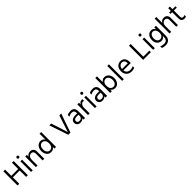

<svg xmlns="http://www.w3.org/2000/svg" viewBox="843 -3492 6459 6459"><g transform="rotate(-45 4072.0 -263.0)"><path d="M129.3 -305.3V-377.9H512.8V-305.3ZM485 0V-674H566.5V0ZM76.8 0V-674H158.2V0Z M719.8 0V-507H798.7V0ZM707.8 -665.8Q707.8 -687.4 722.6 -702.5Q737.3 -717.7 758.9 -717.7Q780.5 -717.7 795.6 -702.5Q810.7 -687.4 810.7 -665.8Q810.7 -644.3 795.6 -629.5Q780.5 -614.8 758.9 -614.8Q737.3 -614.8 722.6 -629.5Q707.8 -644.3 707.8 -665.8Z M948.6 0V-507H1027.5V0ZM1270 0V-328.1Q1270 -386.1 1241 -414.6Q1212 -443 1167.1 -443Q1131 -443 1099.4 -424.4Q1067.7 -405.9 1047.6 -368.8Q1027.5 -331.7 1027.5 -277.5H1002.6Q1002.6 -282.1 1002.6 -287.5Q1002.6 -292.9 1002.6 -298.5Q1002.6 -304 1002.6 -307.4Q1005 -376.2 1028.1 -422.3Q1051.3 -468.4 1092 -491.4Q1132.8 -514.4 1186.8 -514.4Q1261.2 -514.4 1305 -469.3Q1348.9 -424.2 1348.9 -348.7V0Z M1910.1 -707V0H1831.3V-707ZM1831.3 -256.6Q1831.3 -310.4 1817 -346.4Q1802.8 -382.5 1780.4 -403.7Q1757.9 -425 1733.2 -434.2Q1708.5 -443.3 1686.7 -443.3Q1646.6 -443.3 1613.3 -421.8Q1580 -400.3 1560.3 -357Q1540.5 -313.8 1540.5 -248.1Q1540.5 -193.4 1559.1 -151.9Q1577.7 -110.3 1609.8 -87.1Q1641.9 -63.9 1682.1 -63.9Q1718.3 -63.9 1752.5 -81.8Q1786.7 -99.7 1809 -141.5Q1831.3 -183.4 1831.3 -256.6ZM1876.2 -256.4Q1876.2 -207.3 1865.5 -160.4Q1854.7 -113.4 1830.8 -75.3Q1806.8 -37.2 1768.8 -14.8Q1730.7 7.6 1675.3 7.6Q1604.7 7.6 1556.6 -28.6Q1508.5 -64.8 1483.7 -123.6Q1458.9 -182.3 1458.9 -249.5Q1458.9 -329.3 1487.1 -388.8Q1515.3 -448.3 1564.5 -481.4Q1613.7 -514.6 1677.1 -514.6Q1740.2 -514.6 1784.5 -480.9Q1828.7 -447.2 1852.5 -389.1Q1876.2 -331 1876.2 -256.4Z M2828.3 -674 2593.4 0H2490.5L2262.6 -674H2350.4L2437.7 -406.6Q2488.9 -250.8 2515.9 -161.7Q2542.8 -72.6 2542.8 -72.6Q2542.8 -72.6 2571 -161.7Q2599.2 -250.8 2651.2 -406.6L2740.9 -674Z M3209.8 -168.6V-322.7Q3209.8 -380.2 3184.3 -412.3Q3158.7 -444.4 3092.4 -444.4Q3055.5 -444.4 3016.4 -432.5Q2977.3 -420.6 2948.3 -400.8V-480.4Q2973.6 -495.8 3014.8 -505.5Q3055.9 -515.2 3097.6 -515.2Q3199.8 -515.2 3244.6 -464.8Q3289.5 -414.3 3289.5 -321.1V0H3211.2V-59.6Q3198.4 -39.6 3165.5 -17.5Q3132.5 4.6 3069.4 4.6Q2998.2 4.6 2954.5 -37.6Q2910.8 -79.8 2910.8 -143.2Q2910.8 -216.6 2967.2 -256.9Q3023.5 -297.2 3118.1 -297.2H3222.8V-234.1H3121.7Q3053.9 -234.1 3024 -207.8Q2994.1 -181.5 2994.1 -146.3Q2994.1 -109.4 3018.1 -85.4Q3042.1 -61.3 3091.8 -61.3Q3147.5 -61.3 3178.6 -92.2Q3209.8 -123.2 3209.8 -168.6Z M3428.4 0 3428.6 -507H3507.3V0ZM3672.8 -509.9V-432Q3661.8 -435.8 3651.4 -437.4Q3641.1 -439 3629.7 -439Q3593.1 -439 3565.6 -415.2Q3538 -391.4 3522.7 -354.4Q3507.3 -317.3 3507.3 -276.7L3484.1 -293.9Q3485.4 -353.1 3501.4 -402.8Q3517.4 -452.6 3552.6 -482.5Q3587.7 -512.4 3645.1 -512.4Q3651.9 -512.4 3658.6 -511.9Q3665.2 -511.4 3672.8 -509.9Z M3758.8 0V-507H3837.7V0ZM3746.8 -665.8Q3746.8 -687.4 3761.6 -702.5Q3776.3 -717.7 3797.9 -717.7Q3819.5 -717.7 3834.6 -702.5Q3849.7 -687.4 3849.7 -665.8Q3849.7 -644.3 3834.6 -629.5Q3819.5 -614.8 3797.9 -614.8Q3776.3 -614.8 3761.6 -629.5Q3746.8 -644.3 3746.8 -665.8Z M4260.8 -168.6V-322.7Q4260.8 -380.2 4235.3 -412.3Q4209.7 -444.4 4143.4 -444.4Q4106.5 -444.4 4067.4 -432.5Q4028.3 -420.6 3999.3 -400.8V-480.4Q4024.6 -495.8 4065.8 -505.5Q4106.9 -515.2 4148.6 -515.2Q4250.8 -515.2 4295.6 -464.8Q4340.5 -414.3 4340.5 -321.1V0H4262.2V-59.6Q4249.4 -39.6 4216.5 -17.5Q4183.5 4.6 4120.4 4.6Q4049.2 4.6 4005.5 -37.6Q3961.8 -79.8 3961.8 -143.2Q3961.8 -216.6 4018.2 -256.9Q4074.5 -297.2 4169.1 -297.2H4273.8V-234.1H4172.7Q4104.9 -234.1 4075 -207.8Q4045.1 -181.5 4045.1 -146.3Q4045.1 -109.4 4069.1 -85.4Q4093.1 -61.3 4142.8 -61.3Q4198.5 -61.3 4229.6 -92.2Q4260.8 -123.2 4260.8 -168.6Z M4482.8 0V-707H4561.7V0ZM4561.7 -256.6Q4561.7 -183.4 4584.1 -141.5Q4606.5 -99.7 4640.9 -81.8Q4675.4 -63.9 4710.8 -63.9Q4751.1 -63.9 4783.2 -87.1Q4815.3 -110.3 4833.8 -151.9Q4852.4 -193.4 4852.4 -248.1Q4852.4 -313.8 4832.6 -357Q4812.9 -400.3 4779.6 -421.8Q4746.3 -443.3 4706.3 -443.3Q4684.5 -443.3 4659.7 -434.2Q4635 -425 4612.6 -403.7Q4590.1 -382.5 4575.9 -346.4Q4561.7 -310.4 4561.7 -256.6ZM4516.7 -256.4Q4516.7 -331 4540.4 -389.1Q4564.2 -447.2 4608.9 -480.9Q4653.5 -514.6 4715.8 -514.6Q4779.4 -514.6 4828.5 -481.4Q4877.6 -448.3 4905.8 -388.8Q4934 -329.3 4934 -249.5Q4934 -182.3 4909.3 -123.6Q4884.6 -64.8 4836.4 -28.6Q4788.2 7.6 4717.6 7.6Q4662.2 7.6 4624.2 -14.8Q4586.1 -37.2 4562.2 -75.3Q4538.2 -113.4 4527.5 -160.4Q4516.7 -207.3 4516.7 -256.4Z M5053.8 0V-707H5132.7V0Z M5303.8 -219.7V-285.8H5606.4Q5606.4 -288.8 5606.4 -296.1Q5606.4 -303.5 5606.4 -306.5Q5605.8 -369.5 5571.9 -407Q5538.1 -444.4 5477.9 -444.4Q5417 -444.4 5374.3 -396.4Q5331.7 -348.4 5331.7 -251.6Q5331.7 -160.3 5382.4 -112.4Q5433.2 -64.6 5516.6 -64.6Q5550.6 -64.6 5588.6 -73.5Q5626.6 -82.4 5653 -100.4V-25.8Q5634.2 -16.2 5609 -9.1Q5583.7 -2 5557.8 1.5Q5531.8 5 5509 5Q5432.5 5 5374.7 -27Q5316.8 -59.1 5284.9 -117.3Q5252.9 -175.5 5252.9 -251.6Q5252.9 -334.8 5282.1 -393.1Q5311.4 -451.4 5362.5 -482.1Q5413.6 -512.8 5478.2 -512.8Q5570.7 -512.8 5627.7 -453.3Q5684.8 -393.8 5684.8 -278.9Q5684.8 -270.1 5683.4 -250.9Q5681.9 -231.7 5679.9 -219.7Z M6052.8 -674V0H6134.2V-674ZM6071.4 -73.4V0H6421.1V-73.4Z M6529.8 0V-507H6608.7V0ZM6517.8 -665.8Q6517.8 -687.4 6532.6 -702.5Q6547.3 -717.7 6568.9 -717.7Q6590.5 -717.7 6605.6 -702.5Q6620.7 -687.4 6620.7 -665.8Q6620.7 -644.3 6605.6 -629.5Q6590.5 -614.8 6568.9 -614.8Q6547.3 -614.8 6532.6 -629.5Q6517.8 -644.3 6517.8 -665.8Z M6782.5 161.2V82.5Q6814.9 100.8 6854.8 109.7Q6894.6 118.7 6931.6 118.7Q6978.9 118.7 7014.3 102.7Q7049.7 86.6 7069.5 51.1Q7089.2 15.6 7089.2 -41.5V-507H7167.8V-41.1Q7167.8 40.2 7136.7 91.8Q7105.5 143.4 7053.7 167.7Q7001.9 192.1 6938.7 192.1Q6899.8 192.1 6858.4 184.7Q6817 177.4 6782.5 161.2ZM6936.4 -514.4Q6989.9 -514.4 7026 -492.2Q7062.1 -470.1 7083.6 -432.5Q7105.2 -394.9 7115 -349.2Q7124.8 -303.5 7124.8 -256.6Q7124.8 -255.6 7124.8 -254.4Q7124.8 -253.2 7124.8 -251.4Q7124.8 -184.8 7103.6 -130.8Q7082.4 -76.7 7041.3 -44.9Q7000.3 -13.1 6939.7 -13.1Q6885.7 -13.1 6837.4 -40.5Q6789.2 -68 6759.6 -122Q6729.9 -176 6729.9 -255.1Q6729.9 -329.3 6755.2 -388.1Q6780.4 -447 6827.2 -480.7Q6874 -514.4 6936.4 -514.4ZM6948.9 -83.2Q6980.3 -83.2 7012.7 -100.2Q7045.1 -117.2 7067.1 -154.3Q7089.2 -191.4 7089.2 -251.6Q7089.2 -322.7 7068 -364.6Q7046.8 -406.4 7015.7 -424.7Q6984.6 -442.9 6953 -442.9Q6909 -442.9 6877.8 -419.1Q6846.5 -395.3 6829.5 -353.8Q6812.4 -312.3 6812.4 -257.3Q6812.4 -196.3 6833.7 -157.8Q6855 -119.3 6886.5 -101.3Q6918.1 -83.2 6948.9 -83.2Z M7307.6 0V-707H7386.5V0ZM7629 0V-327.6Q7629 -385.3 7599.9 -414.1Q7570.8 -443 7526.3 -443Q7492.4 -443 7460.4 -425.5Q7428.4 -408 7407.4 -371.1Q7386.5 -334.3 7386.5 -277.5L7361 -288.6Q7361.4 -364.2 7383.6 -414.3Q7405.9 -464.4 7446.9 -489.4Q7488 -514.4 7545.6 -514.4Q7595 -514.4 7631.3 -494.1Q7667.6 -473.8 7687.7 -436.2Q7707.9 -398.7 7707.9 -347.5V0Z M7877.7 -148.3V-632.5H7957.4V-145.7Q7957.4 -106.6 7975.9 -86Q7994.3 -65.4 8033.1 -65.4Q8051.7 -65.4 8070.3 -71.6Q8088.9 -77.8 8101.8 -87.8V-13.4Q8087.1 -5.2 8065.2 -0.1Q8043.3 5 8027.8 5Q7948.7 5 7913.2 -35.2Q7877.7 -75.3 7877.7 -148.3ZM7796.8 -443.4V-507H8096.7V-443.4Z"/></g></svg>

Font: Hind Variable Light
Style: Regular
Weight: 300
Designer: Manushi Parikh, Satya Rajpurohit
Foundry: Indian Type Foundry
Version: Version 3.000